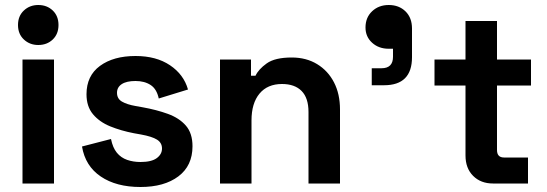

<svg xmlns="http://www.w3.org/2000/svg" viewBox="-20 -734 2188 768"><path d="M196 0H70V-496H196ZM133 -554Q99 -554 75.5 -576Q52 -598 52 -634Q52 -670 75.5 -692Q99 -714 133 -714Q168 -714 191 -692Q214 -670 214 -634Q214 -598 191 -576Q168 -554 133 -554Z M542 14Q445 14 383 -28Q321 -70 308 -148L424 -178Q431 -143 447.5 -123Q464 -103 488.5 -94.5Q513 -86 542 -86Q586 -86 607 -101.5Q628 -117 628 -140Q628 -163 608 -175.5Q588 -188 544 -196L516 -201Q464 -211 421 -228.5Q378 -246 352 -277Q326 -308 326 -357Q326 -431 380 -470.5Q434 -510 522 -510Q605 -510 660 -473Q715 -436 732 -376L615 -340Q607 -378 582.5 -394Q558 -410 522 -410Q486 -410 467 -397.5Q448 -385 448 -363Q448 -339 468 -327.5Q488 -316 522 -310L550 -305Q606 -295 651.5 -278.5Q697 -262 723.5 -231.5Q750 -201 750 -149Q750 -71 693.5 -28.5Q637 14 542 14Z M986 0H860V-496H984V-431H1002Q1014 -457 1047 -480.5Q1080 -504 1147 -504Q1205 -504 1248.5 -477.5Q1292 -451 1316 -404.5Q1340 -358 1340 -296V0H1214V-286Q1214 -342 1186.5 -370Q1159 -398 1108 -398Q1050 -398 1018 -359.5Q986 -321 986 -252Z M1516 -393H1467V-461H1506Q1552 -461 1552 -507V-539H1535Q1495 -539 1468.5 -563Q1442 -587 1442 -624Q1442 -664 1468.5 -689Q1495 -714 1535 -714Q1576 -714 1602 -688.5Q1628 -663 1628 -620V-505Q1628 -393 1516 -393Z M2092 0H1952Q1903 0 1872.5 -30.5Q1842 -61 1842 -112V-392H1718V-496H1842V-650H1968V-496H2104V-392H1968V-134Q1968 -104 1996 -104H2092Z"/></svg>

Font: Space Grotesk Variable Light
Style: Regular
Weight: 300
Designer: Florian Karsten
Foundry: Florian Karsten
Version: Version 2.000